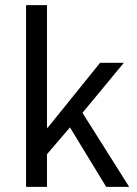

<svg xmlns="http://www.w3.org/2000/svg" viewBox="-20 -732 535 752"><path d="M82 0H164V-128L254 -233L396 0H486L303 -290L465 -486H372L167 -232H164V-712H82Z"/></svg>

Font: SSansPro
Style: Regular
Weight: 400
Designer: Paul D. Hunt
Foundry: Adobe Systems Incorporated
Version: Version 3.006;hotconv 1.0.111;makeotfexe 2.5.65597